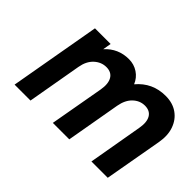

<svg xmlns="http://www.w3.org/2000/svg" viewBox="-91 -769 1015 1015"><g transform="rotate(45 416.0 -261.5)"><path d="M69.5 0 159.5 -511H276.5L268.5 -464Q322 -523 402 -523Q440 -523 470.5 -502.8Q501 -482.5 515 -448Q578 -523 676.5 -523Q729.5 -523 766 -497.2Q802.5 -471.5 818.2 -426.8Q834 -382 823.5 -324L766 0H644L697 -304Q706 -354 689.8 -381.5Q673.5 -409 635.5 -409Q598.5 -409 569.8 -382Q541 -355 532 -305L478.5 0H355.5L409.5 -304Q418 -353.5 401.8 -381.2Q385.5 -409 347.5 -409Q310 -409 280.2 -381.8Q250.5 -354.5 242 -305L188.5 0Z"/></g></svg>

Font: Overpass
Style: Bold Italic
Weight: 700
Italic angle: -10°
Designer: Delve Withrington, Dave Bailey, Thomas Jockin
Foundry: Delve Fonts LLC
Version: Version 4.000; ttfautohint (v1.8.3)